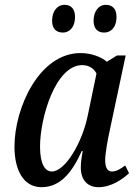

<svg xmlns="http://www.w3.org/2000/svg" viewBox="-20 -766 571 796"><path d="M412 -631C436 -631 463 -648 463 -697C463 -730 445 -746 419 -746C388 -746 368 -718 368 -680C368 -647 385 -631 412 -631ZM241 -631C264 -631 291 -648 291 -697C291 -730 273 -746 248 -746C216 -746 196 -718 196 -680C196 -647 213 -631 241 -631ZM152 10C227 10 277 -46 319 -140H323C319 -116 315 -98 315 -71C315 -20 343 10 388 10C442 10 488 -23 515 -48L499 -80C479 -65 462 -55 444 -55C426 -55 416 -71 416 -102C416 -130 428 -194 433 -216L501 -536H465L423 -510C400 -530 358 -546 314 -546C142 -546 40 -318 40 -158C40 -63 76 10 152 10ZM195 -55C167 -55 146 -85 146 -158C146 -278 210 -496 321 -496C346 -496 369 -484 380 -461L344 -288C321 -174 250 -55 195 -55Z"/></svg>

Font: Noto Serif Condensed Medium
Style: Italic
Weight: 500
Width: 3
Italic angle: -12°
Designer: Monotype Design Team
Foundry: Monotype Imaging Inc.
Version: Version 2.013